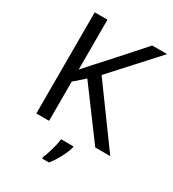

<svg xmlns="http://www.w3.org/2000/svg" viewBox="-220 -833 1058 1174"><g transform="rotate(30 309.5 -246.5)"><path d="M619 0H513L260 -341L187 -277V0H97V-714H187V-362Q217 -396 248 -430Q279 -464 310 -498L503 -714H608L325 -403ZM394 70Q390 88 377.5 115.5Q365 143 348.5 171Q332 199 314 221H266V209Q274 192 282.5 165.5Q291 139 298 110.5Q305 82 307 61H394Z"/></g></svg>

Font: Noto Sans Gothic
Style: Regular
Weight: 400
Designer: Monotype Design Team
Foundry: Monotype Imaging Inc.
Version: Version 2.001; ttfautohint (v1.8.4.7-5d5b)